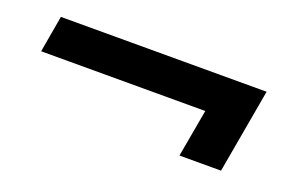

<svg xmlns="http://www.w3.org/2000/svg" viewBox="-46 -442 794 521"><g transform="rotate(20 351.0 -182.0)"><path d="M491 -60.5 515.5 -198H41.5L60 -304H654L611 -60.5Z"/></g></svg>

Font: Anybody UltraExpanded SemiBold
Style: Italic
Weight: 600
Width: 9
Italic angle: -10°
Designer: Tyler Finck
Foundry: Etcetera Type Company
Version: Version 1.010; ttfautohint (v1.8.3) -l 8 -r 50 -G 200 -x 14 